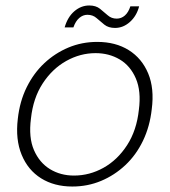

<svg xmlns="http://www.w3.org/2000/svg" viewBox="-20 -669 620 701"><path d="M244 12Q178 12 130 -18Q82 -48 59 -104Q36 -160 45 -235Q52 -299 77.5 -350.5Q103 -402 142 -438.5Q181 -475 230 -495.5Q279 -516 335 -516Q402 -516 450 -486Q498 -456 521 -401Q544 -346 534 -270Q527 -207 502 -155Q477 -103 437.5 -66Q398 -29 349 -8.5Q300 12 244 12ZM250 -28Q307 -28 358 -56.5Q409 -85 444 -139Q479 -193 487 -268Q496 -336 476 -382.5Q456 -429 417 -452Q378 -475 329 -475Q273 -475 222 -446.5Q171 -418 136 -364.5Q101 -311 93 -236Q84 -167 104 -121Q124 -75 162.5 -51.5Q201 -28 250 -28ZM216 -569Q227 -607 251.5 -628Q276 -649 306 -649Q330 -649 345 -637Q360 -625 373.5 -613Q387 -601 406 -601Q423 -601 436 -612.5Q449 -624 456 -646H488Q479 -611 454.5 -589Q430 -567 400 -567Q376 -567 361 -579Q346 -591 332.5 -603Q319 -615 299 -615Q283 -615 269.5 -603.5Q256 -592 248 -569Z"/></svg>

Font: DM Sans ExtraLight
Style: Italic
Weight: 250
Italic angle: -10°
Designer: Colophon Foundry, Jonny Pinhorn
Foundry: Colophon Foundry
Version: Version 4.004;gftools[0.9.30]